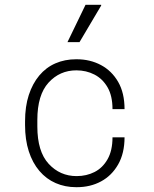

<svg xmlns="http://www.w3.org/2000/svg" viewBox="-20 -767 640 797"><path d="M296 10Q250 10 211 -7Q172 -24 143.5 -57.5Q115 -91 99.5 -139Q84 -187 84 -248V-263Q84 -325 99.5 -372.5Q115 -420 143 -453.5Q171 -487 210 -504Q249 -521 296 -521H298Q354 -521 399 -497Q444 -473 470.5 -427Q497 -381 497 -314H447Q447 -369 426.5 -404.5Q406 -440 372 -457.5Q338 -475 297 -475Q228 -475 181.5 -424Q135 -373 135 -269V-242Q135 -138 182 -87Q229 -36 298 -36Q339 -36 372.5 -53Q406 -70 426.5 -106Q447 -142 447 -197H497Q497 -131 470.5 -84.5Q444 -38 399.5 -14Q355 10 299 10ZM260 -592 335 -747H400V-744L310 -592Z"/></svg>

Font: Chivo Mono Thin
Style: Regular
Weight: 250
Designer: Hector Gatti
Foundry: Omnibus-Type
Version: Version 1.008